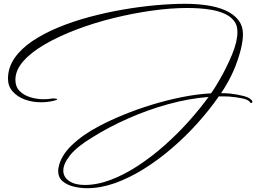

<svg xmlns="http://www.w3.org/2000/svg" viewBox="-20 -530 1348 1010"><path d="M439 460Q403 460 367.5 451.5Q332 443 309 423Q286 403 286 369Q286 364 286.5 359.5Q287 355 288 351Q300 289 358 233.5Q416 178 502 133Q559 103 629.5 74Q700 45 778.5 21Q857 -3 936.5 -19Q1016 -35 1090 -39Q1103 -57 1114 -75Q1125 -93 1135 -110Q1173 -176 1201 -243.5Q1229 -311 1229 -363Q1229 -398 1210.5 -421Q1192 -444 1162 -457.5Q1132 -471 1097 -477.5Q1062 -484 1027 -486Q992 -488 965 -488Q879 -488 779 -474Q679 -460 577.5 -435Q476 -410 383.5 -375Q291 -340 218 -298Q145 -256 103 -208.5Q61 -161 61 -110Q61 -74 83 -51.5Q105 -29 139.5 -18.5Q174 -8 209 -8Q230 -8 249 -11Q252 -12 255.5 -12Q259 -12 262 -12Q270 -12 275.5 -11Q281 -10 281 -8Q281 -5 267 -1Q233 8 196 8Q150 8 110.5 -6.5Q71 -21 46.5 -49Q22 -77 22 -116Q22 -174 56 -223.5Q90 -273 149 -313Q208 -353 285 -385Q362 -417 449.5 -440.5Q537 -464 626.5 -479.5Q716 -495 800 -502.5Q884 -510 954 -510Q1014 -510 1069 -502Q1124 -494 1166.5 -475Q1209 -456 1233.5 -425Q1258 -394 1258 -349Q1258 -316 1247 -271Q1236 -226 1217 -178.5Q1198 -131 1174 -90Q1167 -77 1159 -64.5Q1151 -52 1143 -40Q1154 -40 1165.5 -39.5Q1177 -39 1188 -38Q1228 -34 1263.5 -24.5Q1299 -15 1307 3Q1308 4 1308 6Q1308 10 1303 11.5Q1298 13 1296 9Q1289 -5 1256.5 -12Q1224 -19 1186 -22Q1173 -23 1159 -23Q1145 -23 1131 -23Q1082 48 1019 118Q956 188 884.5 249.5Q813 311 737 358.5Q661 406 585.5 433Q510 460 439 460ZM425 443Q492 443 564 415.5Q636 388 708 340.5Q780 293 847.5 233Q915 173 973.5 107.5Q1032 42 1077 -20Q974 -12 865 18Q756 48 653.5 93.5Q551 139 465 193Q384 242 348.5 287Q313 332 313 367Q313 401 343.5 422Q374 443 425 443Z"/></svg>

Font: WindSong
Style: Regular
Weight: 400
Designer: Robert E. Leuschke
Foundry: Robert E. Leuschke
Version: Version 1.010; ttfautohint (v1.8.3)